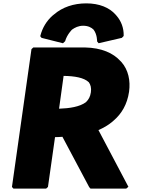

<svg xmlns="http://www.w3.org/2000/svg" viewBox="-20 -1114 854 1141"><path d="M167 -822 51 -3 60 7H254L265 -3L307 -299C320 -299 334 -300 351 -301L510 -2L518 7H730L743 -4L565 -341C593 -353 622 -369 648 -391L657 -399C702 -438 736 -493 747 -569C756 -634 743 -699 701 -746L695 -752C653 -798 585 -830 484 -832H178ZM358 -663C423 -662 479 -653 508 -625C518 -611 524 -592 520 -565C516 -539 507 -523 491 -507C454 -479 392 -470 331 -468ZM366 -868 367 -869C378 -909 408 -938 408 -938C425 -950 446 -961 474 -961C503 -961 523 -951 536 -938C558 -909 557 -869 557 -869V-868L566 -857L704 -889L714 -899L715 -902C716 -948 700 -989 673 -1020L667 -1027C630 -1069 570 -1094 493 -1094C417 -1094 351 -1071 302 -1029L292 -1021C257 -990 232 -949 220 -902L219 -899L227 -889L354 -857Z"/></svg>

Font: Hussar Woodtype
Style: UltraObl
Weight: 900
Foundry: Cannot Into Space Fonts
Version: Version 1.07